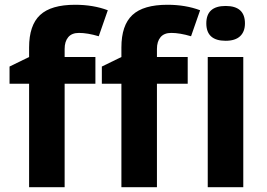

<svg xmlns="http://www.w3.org/2000/svg" viewBox="-20 -785 1118 805"><path d="M102 -434H20V-506L102 -546V-586Q102 -679 148 -722Q194 -765 295 -765Q371 -765 432 -742L394 -633Q347 -647 311 -647Q281 -647 266 -629Q251 -611 251 -580V-546H380V-434H251V0H102ZM489 -434H407V-506L489 -546V-586Q489 -679 535 -722Q581 -765 682 -765Q758 -765 819 -742L781 -633Q734 -647 698 -647Q668 -647 653 -629Q638 -611 638 -580V-546H767V-434H638V0H489ZM845 -687Q845 -760 926 -760Q1007 -760 1007 -687Q1007 -652 986.5 -633Q966 -614 926 -614Q845 -614 845 -687ZM851 -546H1000V0H851Z"/></svg>

Font: OpenSansMMV
Style: Bold
Weight: 700
Foundry: Ascender Corporation
Version: Version 4.001